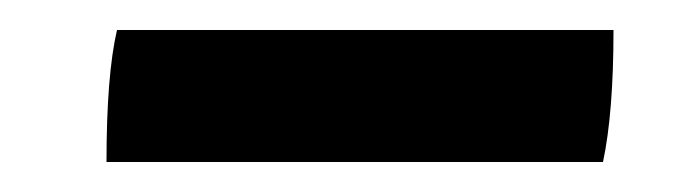

<svg xmlns="http://www.w3.org/2000/svg" viewBox="-20 -349 463 128"><path d="M51 -241Q51 -299 58 -329H389Q389 -274 382 -241Z"/></svg>

Font: Oleo Script
Style: Bold
Weight: 700
Designer: Soytutype
Foundry: Soytutype
Version: Version 1.002